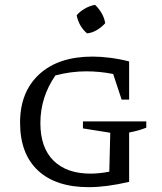

<svg xmlns="http://www.w3.org/2000/svg" viewBox="-20 -767 672 794"><path d="M347 7Q211 7 137 -62Q63 -131 63 -260Q63 -387 142.5 -460Q222 -533 363 -533Q396 -533 435.5 -528Q475 -523 514 -513V-355H483L448 -461Q393 -472 337 -472Q273 -472 209 -455Q147 -365 147 -258Q147 -156 201.5 -102.5Q256 -49 354 -49Q390 -49 432 -57L436 -218L323 -236V-265H585V-239Q570 -233 552.5 -228Q535 -223 514 -219V-15Q420 7 347 7ZM373 -747Q389 -732 400.5 -712Q412 -692 415 -671Q401 -655 381 -643Q361 -631 340 -629Q306 -658 297 -704Q311 -720 331 -731.5Q351 -743 373 -747Z"/></svg>

Font: Piazzolla SC
Style: Regular
Weight: 400
Designer: Juan Pablo del Peral
Foundry: Huerta Tipografica
Version: Version 1.330